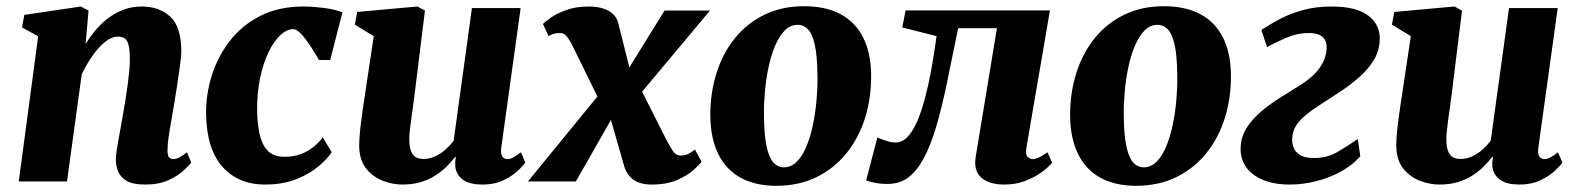

<svg xmlns="http://www.w3.org/2000/svg" viewBox="-20 -585 5086 619"><path d="M256 -443Q272 -469 291 -491Q310 -513 332.5 -529.2Q355 -545.5 381 -554.8Q407 -564 437 -564Q493.5 -564 529 -531.2Q564.5 -498.5 564.5 -419Q564.5 -403.5 560.2 -372.8Q556 -342 550.8 -308Q545.5 -274 541 -247Q537 -222 532 -194.8Q527 -167.5 523.5 -142.8Q520 -118 520 -100Q520 -82 526 -77Q532 -72 538.5 -72Q547 -72 556.8 -76.8Q566.5 -81.5 583 -94L596.5 -60.5Q590.5 -52.5 572.2 -35.5Q554 -18.5 523 -4.2Q492 10 448.5 10Q408 10 387.8 -2.2Q367.5 -14.5 360.5 -33Q353.5 -51.5 353.5 -70Q353.5 -81 355.8 -97.2Q358 -113.5 361.8 -133.5Q365.5 -153.5 369.2 -174.8Q373 -196 376.5 -216Q380 -236.5 384 -260.2Q388 -284 391.2 -308.5Q394.5 -333 396.8 -356.5Q399 -380 398.5 -400.5Q398 -427 394 -441.5Q390 -456 381.5 -461.5Q373 -467 359.5 -467Q345 -467 329.2 -457.2Q313.5 -447.5 298.2 -430.5Q283 -413.5 269 -391.8Q255 -370 243.5 -345.5L196 0H40.5L103 -468L51 -496.5L58.5 -537L240.5 -564L265.5 -551Z M834 10Q748 10 697 -47.5Q646 -105 644.5 -217.5Q643.5 -279.5 662.5 -340.5Q681.5 -401.5 720.2 -452.2Q759 -503 818.8 -533.5Q878.5 -564 959 -564Q988.5 -564 1024 -559.5Q1059.5 -555 1084 -545L1044.5 -391.5H1008.5Q997 -411.5 982 -434.8Q967 -458 952 -474.5Q937 -491 925.5 -491Q905 -491 884 -471.8Q863 -452.5 845.8 -416.8Q828.5 -381 818.2 -331.8Q808 -282.5 809 -223.5Q810.5 -171.5 820.5 -139.8Q830.5 -108 849 -93.8Q867.5 -79.5 896 -79.5Q927 -79.5 950 -88.2Q973 -97 990.2 -111Q1007.5 -125 1020.5 -142L1049.5 -94.5Q1036 -73.5 1007.2 -49Q978.5 -24.5 935 -7.2Q891.5 10 834 10Z M1277 10Q1246.5 10 1214.8 -2Q1183 -14 1161 -41Q1139 -68 1138 -113.5Q1138 -130.5 1139.8 -151.5Q1141.5 -172.5 1144.5 -195.5Q1147.5 -218.5 1151 -242.5Q1154.5 -266.5 1158 -289L1185 -468.5L1124 -505.5L1131.5 -546.5L1325.5 -564L1350 -551L1317.5 -288Q1315 -266.5 1311.8 -244.2Q1308.5 -222 1305.8 -201.5Q1303 -181 1301.2 -164.5Q1299.5 -148 1299.5 -137.5Q1299.5 -114.5 1304.2 -100.2Q1309 -86 1319 -79.2Q1329 -72.5 1345 -72.5Q1364.5 -72.5 1382.5 -80.8Q1400.5 -89 1415.8 -102.5Q1431 -116 1442.5 -131L1501.5 -559H1658.5L1596 -108.5Q1593.5 -89.5 1599.2 -80.8Q1605 -72 1615.5 -72Q1624.5 -72 1633.2 -76.5Q1642 -81 1659.5 -94L1673.5 -61Q1667.5 -51.5 1649.5 -34.5Q1631.5 -17.5 1602.8 -3.8Q1574 10 1536 10Q1495.5 10 1474.5 -4.2Q1453.5 -18.5 1448.5 -43Q1448 -46 1447.8 -50.2Q1447.5 -54.5 1447.5 -59.2Q1447.5 -64 1448.2 -69Q1449 -74 1449.5 -78.5L1447.5 -79.5Q1435.5 -63.5 1419.5 -47.8Q1403.5 -32 1382.8 -18.8Q1362 -5.5 1336 2.2Q1310 10 1277 10Z M2081 10Q2057 10 2039.5 3.5Q2022 -3 2010.8 -15.5Q1999.5 -28 1993.5 -45.5L1931 -263L1982 -255L1836.5 0H1682L1947.5 -324.5L1934.5 -216L1825 -439Q1818.5 -453 1808.8 -465.8Q1799 -478.5 1787.5 -478.5Q1774 -478.5 1766.2 -476.5Q1758.5 -474.5 1748.5 -468.5L1730.5 -507.5Q1736 -514 1755 -527.5Q1774 -541 1805.2 -552.5Q1836.5 -564 1878 -564Q1904 -564 1924 -557.8Q1944 -551.5 1956.8 -539.2Q1969.5 -527 1973.5 -509.5L2025 -303.5L1974.5 -312L2122.5 -551H2269L2008 -239L2021 -347L2125.5 -140Q2136.5 -119 2147.2 -101.2Q2158 -83.5 2174.5 -83.5Q2182.5 -83.5 2192.5 -86.2Q2202.5 -89 2220.5 -103L2242 -63.5Q2236 -55.5 2216.8 -37.8Q2197.5 -20 2163.8 -5Q2130 10 2081 10Z M2572.5 -565Q2641.5 -565 2689.5 -539.5Q2737.5 -514 2762.8 -464Q2788 -414 2788.5 -342Q2789 -269 2768.8 -204.5Q2748.5 -140 2709 -91Q2669.5 -42 2612.5 -14Q2555.5 14 2482.5 14Q2415 14 2367.8 -12Q2320.5 -38 2295.8 -88.2Q2271 -138.5 2270 -210.5Q2269.5 -284.5 2289.8 -348.8Q2310 -413 2349 -461.5Q2388 -510 2444.5 -537.5Q2501 -565 2572.5 -565ZM2552 -505Q2527.5 -505 2509.5 -486.2Q2491.5 -467.5 2478.5 -436.5Q2465.5 -405.5 2457.5 -367.2Q2449.5 -329 2446 -289Q2442.5 -249 2443 -213Q2443.5 -148 2451.8 -111.5Q2460 -75 2474.2 -60.2Q2488.5 -45.5 2506.5 -45.5Q2531 -45.5 2549.2 -64Q2567.5 -82.5 2580.2 -113.8Q2593 -145 2601 -183.5Q2609 -222 2612.5 -262.2Q2616 -302.5 2615.5 -339Q2615 -405 2606.8 -441Q2598.5 -477 2584.5 -491Q2570.5 -505 2552 -505Z M3289 -108.5Q3285.5 -85 3293.8 -78.5Q3302 -72 3309.5 -72Q3317.5 -72 3328.8 -77Q3340 -82 3357 -94L3372 -60.5Q3360.5 -46 3337.8 -29.5Q3315 -13 3284.5 -1.5Q3254 10 3218.5 10Q3168.5 10 3143.5 -12.5Q3118.5 -35 3125.5 -78.5L3194 -494H3069Q3050 -399.5 3033.2 -319Q3016.5 -238.5 2998 -175.8Q2979.5 -113 2956 -71Q2934.5 -32 2907.2 -12Q2880 8 2840.5 8Q2819 8 2799.2 4Q2779.5 0 2772.5 -3.5L2808.5 -141.5Q2813.5 -139.5 2823.2 -135.8Q2833 -132 2844.8 -128.8Q2856.5 -125.5 2867.5 -125.5Q2884.5 -125.5 2898.8 -137.2Q2913 -149 2924.8 -169.5Q2936.5 -190 2946 -216.5Q2955.5 -243 2963 -272Q2973 -310 2980.2 -348.8Q2987.5 -387.5 2992.2 -419.2Q2997 -451 2999.5 -468.5L2889 -496.5L2899.5 -551.5H3365Z M3732.5 -565Q3801.5 -565 3849.5 -539.5Q3897.5 -514 3922.8 -464Q3948 -414 3948.5 -342Q3949 -269 3928.8 -204.5Q3908.5 -140 3869 -91Q3829.5 -42 3772.5 -14Q3715.5 14 3642.5 14Q3575 14 3527.8 -12Q3480.5 -38 3455.8 -88.2Q3431 -138.5 3430 -210.5Q3429.5 -284.5 3449.8 -348.8Q3470 -413 3509 -461.5Q3548 -510 3604.5 -537.5Q3661 -565 3732.5 -565ZM3712 -505Q3687.5 -505 3669.5 -486.2Q3651.5 -467.5 3638.5 -436.5Q3625.5 -405.5 3617.5 -367.2Q3609.5 -329 3606 -289Q3602.5 -249 3603 -213Q3603.5 -148 3611.8 -111.5Q3620 -75 3634.2 -60.2Q3648.5 -45.5 3666.5 -45.5Q3691 -45.5 3709.2 -64Q3727.5 -82.5 3740.2 -113.8Q3753 -145 3761 -183.5Q3769 -222 3772.5 -262.2Q3776 -302.5 3775.5 -339Q3775 -405 3766.8 -441Q3758.5 -477 3744.5 -491Q3730.5 -505 3712 -505Z M4138 10Q4087 10 4050.5 -5.5Q4014 -21 3995.8 -48.8Q3977.5 -76.5 3980 -113Q3982 -146.5 4000.2 -174.5Q4018.5 -202.5 4046.5 -226Q4074.5 -249.5 4106.5 -269.8Q4138.5 -290 4168 -308Q4210.5 -334 4232.5 -363.5Q4254.5 -393 4257 -427Q4258 -446 4251.2 -457.2Q4244.5 -468.5 4231.2 -473.5Q4218 -478.5 4200.5 -478.5Q4162 -478.5 4126.2 -463Q4090.5 -447.5 4065 -433L4046.5 -488.5Q4071.5 -505 4104 -522.5Q4136.5 -540 4178.8 -552Q4221 -564 4273 -564Q4354.5 -564 4393.2 -533.2Q4432 -502.5 4428 -452Q4425.5 -417 4407.2 -388.2Q4389 -359.5 4360.8 -335Q4332.5 -310.5 4300.8 -289.5Q4269 -268.5 4239.5 -249.5Q4211 -231.5 4190.5 -214.8Q4170 -198 4158.8 -180.5Q4147.5 -163 4146 -140Q4145 -123 4150.8 -108.5Q4156.5 -94 4172.2 -84.8Q4188 -75.5 4215 -75.5Q4257.5 -75.5 4289.5 -93.8Q4321.5 -112 4357.5 -137L4365.5 -81.5Q4339 -51 4301 -30.8Q4263 -10.5 4220.8 -0.2Q4178.5 10 4138 10Z M4620.5 10Q4590 10 4558.2 -2Q4526.5 -14 4504.5 -41Q4482.5 -68 4481.5 -113.5Q4481.5 -130.5 4483.2 -151.5Q4485 -172.5 4488 -195.5Q4491 -218.5 4494.5 -242.5Q4498 -266.5 4501.5 -289L4528.5 -468.5L4467.5 -505.5L4475 -546.5L4669 -564L4693.5 -551L4661 -288Q4658.5 -266.5 4655.2 -244.2Q4652 -222 4649.2 -201.5Q4646.5 -181 4644.8 -164.5Q4643 -148 4643 -137.5Q4643 -114.5 4647.8 -100.2Q4652.5 -86 4662.5 -79.2Q4672.5 -72.5 4688.5 -72.5Q4708 -72.5 4726 -80.8Q4744 -89 4759.2 -102.5Q4774.5 -116 4786 -131L4845 -559H5002L4939.5 -108.5Q4937 -89.5 4942.8 -80.8Q4948.5 -72 4959 -72Q4968 -72 4976.8 -76.5Q4985.5 -81 5003 -94L5017 -61Q5011 -51.5 4993 -34.5Q4975 -17.5 4946.2 -3.8Q4917.5 10 4879.5 10Q4839 10 4818 -4.2Q4797 -18.5 4792 -43Q4791.5 -46 4791.2 -50.2Q4791 -54.5 4791 -59.2Q4791 -64 4791.8 -69Q4792.5 -74 4793 -78.5L4791 -79.5Q4779 -63.5 4763 -47.8Q4747 -32 4726.2 -18.8Q4705.5 -5.5 4679.5 2.2Q4653.5 10 4620.5 10Z"/></svg>

Font: Merriweather 28pt Black
Style: Italic
Weight: 900
Italic angle: -7.8°
Version: Version 2.101